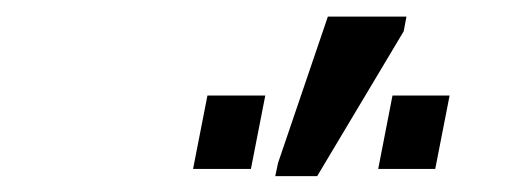

<svg xmlns="http://www.w3.org/2000/svg" viewBox="-20 -802 640 235"><path d="M316.9 -586.4 320.3 -602.5 381.3 -781.7H477.5L474.1 -763.7L368.2 -586.4ZM442.9 -595.2 460.4 -685.1H530.3L512.7 -595.2ZM216.3 -595.2 233.9 -685.1H304.7L287.1 -595.2Z"/></svg>

Font: Cousine
Style: Italic
Weight: 400
Italic angle: -12°
Monospace: yes
Designer: Steve Matteson
Foundry: Monotype Imaging Inc.
Version: Version 1.21